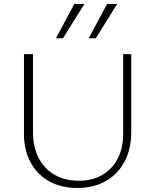

<svg xmlns="http://www.w3.org/2000/svg" viewBox="-20 -927 769 954"><path d="M364 7Q285 7 225 -26Q165 -59 132 -120Q99 -181 99 -262V-658H144V-270Q144 -197 171.5 -143Q199 -89 250.5 -59Q302 -29 371 -29Q439 -29 488.5 -58Q538 -87 565 -139Q592 -191 592 -261V-658H632V-269Q632 -186 598.5 -123.5Q565 -61 505 -27Q445 7 364 7ZM258 -737 349 -907H399L293 -737ZM421 -737 512 -907H562L456 -737Z"/></svg>

Font: Ysabeau Office ExtraLight
Style: Regular
Weight: 250
Designer: Christian Thalmann (Catharsis Fonts)
Version: Version 2.001;gftools[0.9.30]; featfreeze: tnum,lnum,ss02